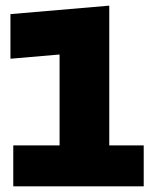

<svg xmlns="http://www.w3.org/2000/svg" viewBox="-20 -660 551 680"><path d="M27 0V-145H191V-467L17 -452V-610L367 -640V-145H489V0Z"/></svg>

Font: Changa
Style: Bold
Weight: 700
Designer: Eduardo Rodriguez Tunni
Foundry: Eduardo Rodriguez Tunni
Version: Version 3.002; ttfautohint (v1.8.2)